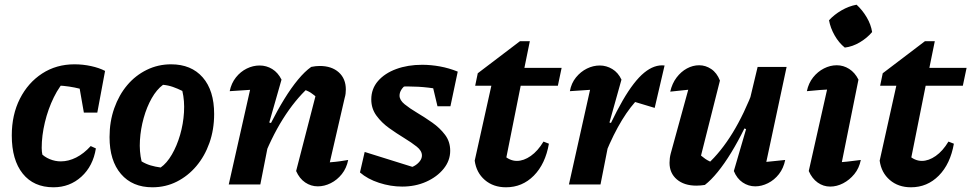

<svg xmlns="http://www.w3.org/2000/svg" viewBox="-20 -783 4123 815"><path d="M207 12Q123 12 76.5 -46Q30 -104 30 -208Q30 -296 64.5 -364Q99 -432 159 -471Q219 -510 296 -510Q332 -510 366.5 -502.5Q401 -495 426 -482L380 -385Q303 -420 200 -421L266 -452Q233 -420 208.5 -370Q184 -320 170.5 -263.5Q157 -207 157 -155Q157 -139 160.5 -123Q164 -107 170 -94L151 -135Q168 -117 191 -107.5Q214 -98 238 -98Q271 -98 303.5 -114.5Q336 -131 365 -163L387 -153Q375 -78 325.5 -33Q276 12 207 12ZM336 -305 305 -482H426L393 -305Z M627 12Q542 12 493.5 -44.5Q445 -101 445 -201Q445 -267 465 -323.5Q485 -380 520 -421.5Q555 -463 603 -486.5Q651 -510 706 -510Q792 -510 840.5 -454.5Q889 -399 889 -299Q889 -233 869 -176.5Q849 -120 813.5 -78Q778 -36 730.5 -12Q683 12 627 12ZM662 -72Q688 -90 709.5 -127Q731 -164 744.5 -210.5Q758 -257 761 -306Q764 -355 754 -397Q734 -407 714 -414Q694 -421 672 -423Q645 -403 624 -366Q603 -329 590 -282.5Q577 -236 574 -188Q571 -140 581 -98Q599 -87 619 -81Q639 -75 662 -72Z M1237 -57 1322 -386 1331 -363Q1314 -380 1299 -389.5Q1284 -399 1263 -405L1290 -412Q1232 -359 1181 -278Q1130 -197 1089 -88L1076 -139Q1100 -201 1128.5 -257.5Q1157 -314 1186.5 -362Q1216 -410 1245 -445Q1274 -480 1301 -499Q1311 -501 1319.5 -502Q1328 -503 1337 -503Q1388 -503 1418 -476Q1448 -449 1448 -403Q1448 -395 1447 -386Q1446 -377 1443 -367L1380 -94Q1406 -96 1423 -98.5Q1440 -101 1458 -104Q1451 -69 1431 -44Q1411 -19 1384 -5.5Q1357 8 1329 8Q1300 8 1275.5 -8.5Q1251 -25 1237 -57ZM951 0 1056 -466 1074 -404Q1050 -402 1025 -400.5Q1000 -399 955 -396Q962 -430 981.5 -454.5Q1001 -479 1027.5 -492Q1054 -505 1082 -505Q1111 -505 1135.5 -490Q1160 -475 1175 -445L1123 -263L1136 -259L1085 0Z M1508 -51 1528 -138 1752 -68 1715 -70Q1730 -73 1742.5 -81Q1755 -89 1763 -100Q1771 -111 1771 -123Q1771 -143 1749 -160.5Q1727 -178 1695 -197.5Q1663 -217 1631.5 -239.5Q1600 -262 1578 -292Q1556 -322 1556 -361Q1556 -406 1584.5 -439Q1613 -472 1662 -490Q1711 -508 1772 -508Q1809 -508 1847.5 -501Q1886 -494 1923 -479L1880 -396Q1841 -406 1798.5 -411Q1756 -416 1712 -416Q1694 -416 1676 -415.5Q1658 -415 1640 -413L1703 -422Q1691 -414 1683.5 -402Q1676 -390 1676 -377Q1676 -358 1697.5 -340.5Q1719 -323 1751 -304Q1783 -285 1815 -262.5Q1847 -240 1869 -211Q1891 -182 1891 -143Q1891 -101 1863 -66.5Q1835 -32 1789 -11.5Q1743 9 1687 9Q1638 9 1589 -7Q1540 -23 1508 -51ZM1837 -332 1802 -479H1923L1892 -332Z M2128 12Q2074 12 2038 -19Q2002 -50 1995 -101L2071 -443H2195L2119 -63L2116 -126Q2143 -100 2174 -100Q2203 -100 2233 -121Q2263 -142 2287 -182L2310 -173Q2295 -87 2246 -37.5Q2197 12 2128 12ZM1997 -419 2008 -472 2187 -608H2229L2206 -495H2364L2348 -419Z M2395 0 2499 -466 2517 -404Q2493 -402 2467.5 -400.5Q2442 -399 2399 -396Q2405 -430 2425 -454.5Q2445 -479 2471.5 -492Q2498 -505 2526 -505Q2554 -505 2579 -490Q2604 -475 2618 -445L2567 -263L2580 -259L2529 0ZM2533 -88 2519 -139Q2575 -273 2623 -356Q2671 -439 2714.5 -474.5Q2758 -510 2801 -505L2759 -325L2676 -350Q2638 -307 2602.5 -242.5Q2567 -178 2533 -88Z M3036 -441 2953 -112 2942 -136Q2957 -120 2974 -108.5Q2991 -97 3009 -92L2983 -86Q3040 -138 3089.5 -218.5Q3139 -299 3181 -410L3194 -359Q3169 -297 3141 -240Q3113 -183 3084 -135.5Q3055 -88 3026.5 -53Q2998 -18 2972 2Q2953 5 2936 5Q2884 5 2853 -21.5Q2822 -48 2822 -92Q2822 -112 2827 -131L2919 -466L2985 -410Q2940 -406 2901 -402Q2862 -398 2825 -394Q2833 -429 2852 -454Q2871 -479 2896 -492.5Q2921 -506 2948 -506Q2975 -506 2999 -490Q3023 -474 3036 -441ZM3095 -57 3147 -235 3134 -240 3196 -499H3319L3219 -31L3194 -92Q3226 -95 3254.5 -98Q3283 -101 3313 -104Q3306 -69 3286.5 -44Q3267 -19 3240 -5.5Q3213 8 3186 8Q3157 8 3132.5 -8.5Q3108 -25 3095 -57Z M3541 -33 3514 -92Q3547 -94 3576.5 -97Q3606 -100 3634 -104Q3627 -69 3606.5 -44Q3586 -19 3559 -5Q3532 9 3504 9Q3475 9 3451 -8Q3427 -25 3413 -57L3505 -466L3523 -404Q3488 -403 3461 -401Q3434 -399 3405 -396Q3412 -430 3431.5 -454.5Q3451 -479 3477.5 -492.5Q3504 -506 3532 -506Q3560 -506 3584.5 -490.5Q3609 -475 3624 -445ZM3616 -763Q3641 -740 3659 -709.5Q3677 -679 3682 -647Q3661 -622 3630 -603.5Q3599 -585 3566 -581Q3541 -601 3523 -632.5Q3505 -664 3499 -697Q3521 -721 3552 -739Q3583 -757 3616 -763Z M3847 12Q3793 12 3757 -19Q3721 -50 3714 -101L3790 -443H3914L3838 -63L3835 -126Q3862 -100 3893 -100Q3922 -100 3952 -121Q3982 -142 4006 -182L4029 -173Q4014 -87 3965 -37.5Q3916 12 3847 12ZM3716 -419 3727 -472 3906 -608H3948L3925 -495H4083L4067 -419Z"/></svg>

Font: Piazzolla Thin ExtraBold
Style: Italic
Weight: 800
Italic angle: -11.3°
Version: Version 2.005